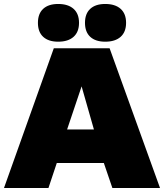

<svg xmlns="http://www.w3.org/2000/svg" viewBox="-20 -947 826 967"><path d="M546 0 503 -126H266L224 0H0L251 -704H532L786 0ZM318 -295H453L391 -512ZM273 -927Q323 -927 350.5 -902.5Q378 -878 378 -832Q378 -786 350.5 -761.5Q323 -737 273 -737Q224 -737 197.5 -761.5Q171 -786 171 -832Q171 -878 197.5 -902.5Q224 -927 273 -927ZM510 -927Q560 -927 587.5 -902.5Q615 -878 615 -832Q615 -786 587.5 -761.5Q560 -737 510 -737Q461 -737 434.5 -761.5Q408 -786 408 -832Q408 -878 434.5 -902.5Q461 -927 510 -927Z"/></svg>

Font: Prodigy Sans Black
Style: Regular
Weight: 900
Designer: Wei Huang
Foundry: Wei Huang
Version: Version 1.003; ttfautohint (v1.8.3)